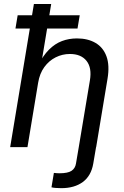

<svg xmlns="http://www.w3.org/2000/svg" viewBox="-20 -748 631 976"><path d="M291.5 208.5Q275.4 208.5 262 207.3Q248.5 206.1 241.7 204.1L253.9 130.9Q260.7 131.8 268.6 132.3Q276.4 132.8 282.2 132.8Q324.7 132.8 343.5 120.4Q362.3 107.9 366.2 83.5L380.4 0H468.3L454.1 83.5Q443.4 146 400.9 177.2Q358.4 208.5 291.5 208.5ZM173.8 -327.1 119.6 0H31.7L152.3 -727.5H240.2L188 -413.6H172.9Q198.2 -464.8 228.8 -495.4Q259.3 -525.9 294.9 -539.3Q330.6 -552.7 371.1 -552.7Q426.3 -552.7 465.3 -530Q504.4 -507.3 521.2 -461.7Q538.1 -416 526.4 -346.7L468.8 0H380.4L437 -339.4Q447.8 -403.3 419.9 -438.5Q392.1 -473.6 335.4 -473.6Q296.9 -473.6 262.9 -456.5Q229 -439.5 205.3 -407Q181.6 -374.5 173.8 -327.1ZM58.6 -603 69.8 -670.4H385.3L374 -603Z"/></svg>

Font: Inter
Style: Italic
Weight: 400
Italic angle: -9.3988°
Designer: Rasmus Andersson
Foundry: rsms
Version: Version 4.001;git-66647c0bb